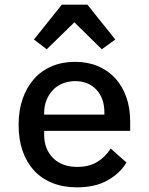

<svg xmlns="http://www.w3.org/2000/svg" viewBox="-20 -794 640 826"><path d="M356 -774 476 -624 418 -582 300 -698 181 -582 126 -624 246 -774ZM60 -257Q60 -319 77.5 -369Q95 -419 126.5 -454.5Q158 -490 203 -509Q248 -528 303 -528Q357 -528 401 -509.5Q445 -491 476 -457Q507 -423 523.5 -376Q540 -329 540 -272V-231H170V-214Q170 -153 208 -114.5Q246 -76 313 -76Q363 -76 398.5 -97.5Q434 -119 456 -155L524 -95Q498 -50 444.5 -19Q391 12 311 12Q252 12 205 -7Q158 -26 126 -61Q94 -96 77 -145.5Q60 -195 60 -257ZM170 -308V-301H429V-311Q429 -372 394.5 -408.5Q360 -445 303 -445Q274 -445 249.5 -435Q225 -425 207.5 -406.5Q190 -388 180 -363Q170 -338 170 -308Z"/></svg>

Font: IBM Plaex Mono Medium
Style: Regular
Weight: 500
Designer: Mike Abbink, Paul van der Laan, Pieter van Rosmalen
Foundry: Bold Monday
Version: Version 2.003